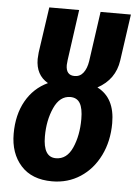

<svg xmlns="http://www.w3.org/2000/svg" viewBox="-54 -782 593 839"><g transform="rotate(5 243.0 -363.0)"><path d="M368 -411Q446 -372 446 -261Q446 -182 415 -119Q384 -56 329.5 -20.5Q275 15 206 15Q117 15 69 -38.5Q21 -92 21 -178Q21 -261 55 -321.5Q89 -382 151 -411Q97 -442 97 -512Q97 -521 99 -541L128 -741H259L228 -519Q226 -503 226 -497Q226 -452 264 -452Q288 -452 302.5 -471Q317 -490 322 -522L353 -741H486L457 -537Q445 -453 368 -411ZM310 -267Q310 -314 296.5 -336.5Q283 -359 254 -359Q208 -359 183 -304Q158 -249 158 -178Q158 -87 214 -87Q262 -87 286 -141Q310 -195 310 -267Z"/></g></svg>

Font: Fira Sans Compressed SemiBold
Style: Italic
Weight: 600
Width: 1
Italic angle: -8°
Designer: bBox Type GmbH & Carrois Corporate GbR & Edenspiekermann AG
Foundry: bBox Type GmbH & Carrois Corporate GbR & Edenspiekermann AG
Version: Version 4.301